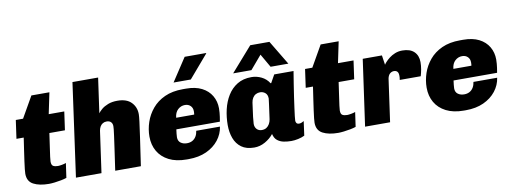

<svg xmlns="http://www.w3.org/2000/svg" viewBox="-62 -1104 3878 1459"><g transform="rotate(-10 1877.5 -375.0)"><path d="M219 11Q145 11 99.5 -13Q54 -37 54 -96Q54 -107 56.5 -131Q59 -155 64 -190.5Q69 -226 75.5 -271Q82 -316 90 -369H34L54 -511H110L203 -674H342L308 -511H428L408 -369H288Q280 -310 273 -264.5Q266 -219 262.5 -190.5Q259 -162 259 -154Q259 -126 273 -118.5Q287 -111 309 -111Q320 -111 339.5 -114.5Q359 -118 372 -123L356 -11Q339 -5 313.5 0Q288 5 262 8Q236 11 219 11Z M428 0 528 -720H726L688 -451Q698 -465 717 -481Q736 -497 766.5 -509Q797 -521 839 -521Q910 -521 946 -484Q982 -447 982 -392Q982 -376 977 -336Q972 -296 960.5 -216Q949 -136 929 0H731Q746 -104 755 -167Q764 -230 768.5 -263.5Q773 -297 774.5 -312Q776 -327 776 -336Q776 -356 764.5 -368Q753 -380 731 -380Q714 -380 701 -372Q688 -364 680.5 -350.5Q673 -337 670 -320L625 0Z M1281 10Q1200 10 1144.5 -18.5Q1089 -47 1060.5 -96.5Q1032 -146 1032 -210Q1032 -266 1050.5 -321Q1069 -376 1107 -421.5Q1145 -467 1204 -494Q1263 -521 1344 -521H1369Q1441 -521 1490 -496Q1539 -471 1564.5 -427.5Q1590 -384 1590 -330Q1590 -312 1588.5 -297Q1587 -282 1585 -266Q1583 -250 1579 -229H1243Q1241 -213 1239 -197Q1237 -181 1237 -169Q1237 -140 1256.5 -125.5Q1276 -111 1305 -111Q1329 -111 1347 -121Q1365 -131 1376 -149.5Q1387 -168 1390 -192H1573Q1565 -136 1529 -90Q1493 -44 1434 -17Q1375 10 1296 10ZM1257 -316H1396Q1397 -321 1397.5 -327Q1398 -333 1398 -342Q1398 -368 1381.5 -384Q1365 -400 1339 -400Q1308 -400 1284.5 -378.5Q1261 -357 1257 -316ZM1284 -583 1401 -761H1566L1567 -758L1417 -583Z M1804 10Q1742 10 1704.5 -17.5Q1667 -45 1650 -91Q1633 -137 1633 -193Q1633 -254 1646.5 -312.5Q1660 -371 1689 -418Q1718 -465 1763.5 -493Q1809 -521 1873 -521Q1913 -521 1950 -503Q1987 -485 2009 -450H2014L2048 -511H2197Q2189 -461 2181 -411.5Q2173 -362 2166.5 -316.5Q2160 -271 2155 -234Q2150 -197 2147 -172Q2144 -147 2144 -137Q2144 -126 2150 -118Q2156 -110 2170 -110Q2180 -110 2189.5 -114Q2199 -118 2207 -123L2192 -13Q2170 -2 2141.5 4Q2113 10 2089 10Q2059 10 2031 4.5Q2003 -1 1982 -17.5Q1961 -34 1953 -68Q1927 -35 1887 -12.5Q1847 10 1804 10ZM1882 -111Q1904 -111 1918.5 -120.5Q1933 -130 1942 -146Q1951 -162 1954 -181Q1965 -263 1970 -297.5Q1975 -332 1975 -338Q1975 -367 1958 -381.5Q1941 -396 1918 -396Q1900 -396 1885 -388Q1870 -380 1860.5 -364.5Q1851 -349 1848 -328Q1838 -261 1833.5 -220Q1829 -179 1829 -168Q1829 -142 1844 -126.5Q1859 -111 1882 -111ZM1742 -573 1907 -761H2055L2168 -573H2031L1939 -733H2019L1883 -573Z M2451 11Q2377 11 2331.5 -13Q2286 -37 2286 -96Q2286 -107 2288.5 -131Q2291 -155 2296 -190.5Q2301 -226 2307.5 -271Q2314 -316 2322 -369H2266L2286 -511H2342L2435 -674H2574L2540 -511H2660L2640 -369H2520Q2512 -310 2505 -264.5Q2498 -219 2494.5 -190.5Q2491 -162 2491 -154Q2491 -126 2505 -118.5Q2519 -111 2541 -111Q2552 -111 2571.5 -114.5Q2591 -118 2604 -123L2588 -11Q2571 -5 2545.5 0Q2520 5 2494 8Q2468 11 2451 11Z M2659 0 2731 -511H2879L2890 -437Q2893 -443 2905 -456.5Q2917 -470 2936 -485Q2955 -500 2981 -510.5Q3007 -521 3037 -521Q3097 -521 3128 -491Q3159 -461 3159 -410Q3159 -382 3154 -354.5Q3149 -327 3142 -304H2980Q2982 -313 2982.5 -321.5Q2983 -330 2983 -336Q2983 -352 2978.5 -361Q2974 -370 2966 -374Q2958 -378 2948 -378Q2938 -378 2929 -374Q2920 -370 2914 -363.5Q2908 -357 2904 -348Q2900 -339 2898 -328L2852 0Z M3420 10Q3339 10 3283.5 -18.5Q3228 -47 3199.5 -96.5Q3171 -146 3171 -210Q3171 -266 3189.5 -321Q3208 -376 3246 -421.5Q3284 -467 3343 -494Q3402 -521 3483 -521H3508Q3580 -521 3629 -496Q3678 -471 3703.5 -427.5Q3729 -384 3729 -330Q3729 -312 3727.5 -297Q3726 -282 3724 -266Q3722 -250 3718 -229H3382Q3380 -213 3378 -197Q3376 -181 3376 -169Q3376 -140 3395.5 -125.5Q3415 -111 3444 -111Q3468 -111 3486 -121Q3504 -131 3515 -149.5Q3526 -168 3529 -192H3712Q3704 -136 3668 -90Q3632 -44 3573 -17Q3514 10 3435 10ZM3396 -316H3535Q3536 -321 3536.5 -327Q3537 -333 3537 -342Q3537 -368 3520.5 -384Q3504 -400 3478 -400Q3447 -400 3423.5 -378.5Q3400 -357 3396 -316Z"/></g></svg>

Font: Chivo Medium Black
Style: Italic
Weight: 900
Italic angle: -8.05°
Version: Version 2.002